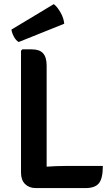

<svg xmlns="http://www.w3.org/2000/svg" viewBox="-20 -934 556 955"><path d="M491.5 -108.5Q491.5 -46 471.8 -22.2Q452 1.5 405.5 1.5H158Q125 1.5 104.8 -18.5Q84.5 -38.5 84.5 -75V-681.5L91 -688.5H138.5Q176.5 -688.5 194.2 -669Q212 -649.5 212 -607.5V-105Q259 -108.5 302.5 -108.5ZM247.5 -913.5Q264 -901.5 280.5 -873Q297 -844.5 299.5 -816L73 -725Q59 -733 49 -751.8Q39 -770.5 37 -787Z"/></svg>

Font: Signika Negative SemiBold
Style: Regular
Weight: 600
Designer: Anna Giedryś
Foundry: Anna Giedryś
Version: Version 2.000; ttfautohint (v1.8.3) -l 8 -r 50 -G 200 -x 9 -